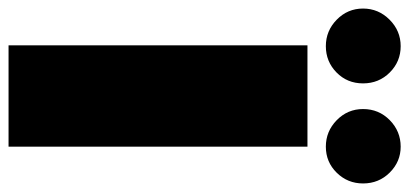

<svg xmlns="http://www.w3.org/2000/svg" viewBox="-325 -683 957 449"><g transform="rotate(90 153.5 -458.5)"><path d="M-51 -829Q-51 -865 -25 -891Q1 -917 37 -917Q73 -917 98.5 -891.5Q124 -866 124 -829Q124 -792 98.5 -767Q73 -742 37 -742Q1 -742 -25 -767.5Q-51 -793 -51 -829ZM184 -829Q184 -866 210 -891.5Q236 -917 272 -917Q307 -917 332.5 -891.5Q358 -866 358 -829Q358 -793 333 -767.5Q308 -742 272 -742Q236 -742 210 -767.5Q184 -793 184 -829ZM35 -699H272V0H35Z"/></g></svg>

Font: Prompt Black
Style: Regular
Weight: 900
Designer: Katatrad Team
Foundry: CadsonDemak
Version: Version 1.001